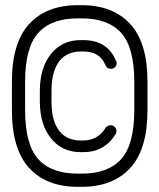

<svg xmlns="http://www.w3.org/2000/svg" viewBox="-20 -657 616 742"><path d="M26 -341Q26 -492 93 -564.5Q160 -637 280 -637H296Q416 -637 483 -564.5Q550 -492 550 -341V-232Q550 -80 483 -7.5Q416 65 296 65H280Q160 65 93 -7.5Q26 -80 26 -232ZM77 -341V-232Q77 -99 127.5 -42.5Q178 14 280 14H296Q398 14 448.5 -42.5Q499 -99 499 -232V-341Q499 -473 448.5 -529.5Q398 -586 296 -586H280Q178 -586 127.5 -529.5Q77 -473 77 -341ZM428 -422Q431 -419 431 -413Q431 -404 424.5 -397.5Q418 -391 408 -391Q395 -391 388 -404Q376 -433 355 -445.5Q334 -458 301 -458H292Q237 -458 208 -419Q179 -380 179 -306V-265Q179 -191 208 -152.5Q237 -114 292 -114H301Q328 -114 350.5 -126Q373 -138 388 -163Q396 -173 407 -173Q417 -173 423.5 -166.5Q430 -160 430 -151Q430 -144 427 -139Q384 -69 301 -69H292Q220 -69 177 -122.5Q134 -176 134 -265V-306Q134 -395 177 -448.5Q220 -502 292 -502H301Q396 -502 428 -422Z"/></svg>

Font: Libertine Sup
Style: Regular
Weight: 400
Designer: Bastien Sozeau
Foundry: NBR — Bastien Sozeau
Version: Version 2.003; ttfautohint (v1.8.4.7-5d5b);gftools[0.9.33]